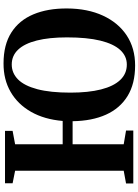

<svg xmlns="http://www.w3.org/2000/svg" viewBox="135 -927 802 1112"><g transform="rotate(-90 536.0 -371.0)"><path d="M713 10.5Q607 10.5 535.8 -33.2Q464.5 -77 428 -158Q391.5 -239 390 -351.5H256.5V-55.5L336 -42V0H29.5V-42L103 -55.5V-684.5L30.5 -699V-743H334V-699L256.5 -684.5V-409H391.5Q400.5 -515 444.2 -592Q488 -669 559.8 -710.5Q631.5 -752 725 -751.5Q833 -751.5 903.8 -706.2Q974.5 -661 1009 -578.5Q1043.5 -496 1043 -384Q1042.5 -264.5 1001.5 -175.8Q960.5 -87 886.8 -38.2Q813 10.5 713 10.5ZM718 -37.5Q767.5 -37.5 802.8 -76Q838 -114.5 856.8 -191.2Q875.5 -268 875.5 -384Q875.5 -487 857.5 -558.5Q839.5 -630 804.5 -667Q769.5 -704 718.5 -704Q669 -704 632.2 -667.8Q595.5 -631.5 575.5 -556.2Q555.5 -481 555.5 -364Q555.5 -260 574 -187Q592.5 -114 628.8 -75.8Q665 -37.5 718 -37.5Z"/></g></svg>

Font: Merriweather 72pt
Style: Bold
Weight: 700
Version: Version 2.100